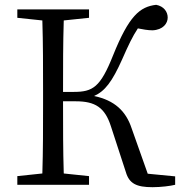

<svg xmlns="http://www.w3.org/2000/svg" viewBox="-20 -768 751 798"><path d="M594 -46 527 -235C503 -307 456 -351 371 -369C416 -389 446 -428 488 -522C513 -579 531 -617 553 -650C573 -646 595 -642 614 -642C658 -644 677 -671 677 -695C677 -719 661 -742 629 -748C561 -740 516 -702 450 -538C397 -405 366 -386 286 -386H242C242 -493 242 -590 245 -683L350 -694V-729H52V-694L156 -683C159 -587 159 -489 159 -392V-337C159 -239 159 -142 156 -47L52 -36V0H350V-36L245 -47C242 -141 242 -238 242 -347H295C376 -347 416 -321 441 -243L503 -53C517 -5 547 10 614 10C649 10 688 5 708 0V-35Z"/></svg>

Font: Shippori Mincho
Style: Regular
Weight: 400
Designer: Bonji Tadano  Ryoko NISHIZUKA  (kana & ideographs); Frank Grießhammer (Latin, Greek & Cyrillic); Wenlong ZHANG  (bopomof
Foundry: Adobe Systems Incorporated
Version: Version 1.003;PS 1.001;hotconv 16.6.54;makeotf.lib2.5.65590